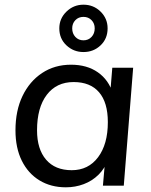

<svg xmlns="http://www.w3.org/2000/svg" viewBox="-20 -792 644 819"><path d="M261 7Q197 7 148.5 -22.5Q100 -52 73 -106.5Q46 -161 46 -236Q46 -320 76 -382.5Q106 -445 159.5 -480.5Q213 -516 283 -516Q351 -516 397.5 -483.5Q444 -451 462 -392L449 -380L459 -503H548L508 0H419L430 -126L440 -110Q427 -73 400 -46.5Q373 -20 337 -6.5Q301 7 261 7ZM286 -66Q357 -66 398.5 -121.5Q440 -177 440 -271Q440 -355 402.5 -398.5Q365 -442 294 -442Q221 -442 179.5 -387.5Q138 -333 138 -236Q138 -156 176.5 -111Q215 -66 286 -66ZM336 -570Q294 -570 263.5 -598.5Q233 -627 233 -671Q233 -713 263.5 -742.5Q294 -772 336 -772Q379 -772 409 -742.5Q439 -713 439 -671Q439 -627 409 -598.5Q379 -570 336 -570ZM336 -620Q357 -620 370.5 -634.5Q384 -649 384 -671Q384 -692 370.5 -706Q357 -720 336 -720Q315 -720 301.5 -706Q288 -692 288 -671Q288 -649 301.5 -634.5Q315 -620 336 -620Z"/></svg>

Font: Muli Medium
Style: Italic
Weight: 500
Italic angle: -4.541°
Designer: Vernon Adams
Foundry: Vernon Adams
Version: Version 2.100; ttfautohint (v1.8.1.43-b0c9)